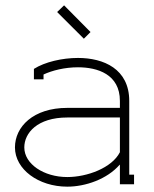

<svg xmlns="http://www.w3.org/2000/svg" viewBox="-20 -690 575 719"><path d="M429 -120C399 -61 306 -27 232 -27C144 -27 71 -76 71 -138C71 -192 120 -250 232 -250H429ZM428 -73H429V0H482V-36H464V-312C464 -432 368 -473 272 -473C213 -473 148 -458 107 -432V-393H143V-411C175 -426 222 -438 272 -438C345 -438 429 -412 429 -312V-286H232C104 -286 36 -215 36 -138C36 -56 124 9 232 9C300 9 381 -19 428 -73ZM294 -545 319 -570 220 -670 194 -645Z"/></svg>

Font: Rawengulk
Style: Regular
Weight: 400
Version: Version 0.9